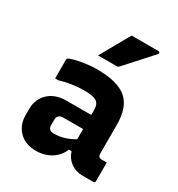

<svg xmlns="http://www.w3.org/2000/svg" viewBox="-191 -930 983 1062"><g transform="rotate(30 300.0 -398.5)"><path d="M514 -337V-155Q514 -142 520 -136Q526 -130 539 -130H570V-11Q570 0 559 0H492Q447 0 414.5 -23.5Q382 -47 370 -87H353Q334 -41 292.5 -15.5Q251 10 197 10Q130 10 90 -30Q50 -70 50 -134V-171Q50 -235 92.5 -275Q135 -315 207 -315H364V-347Q364 -385 342 -399Q320 -413 267 -413Q185 -413 110 -390H90V-508Q90 -515 93 -518Q99 -524 127 -531.5Q155 -539 193 -544.5Q231 -550 267 -550Q397 -550 455.5 -501Q514 -452 514 -337ZM200 -155Q200 -122 236 -122Q302 -122 364 -160V-225H236Q219 -225 209 -215Q200 -206 200 -192ZM338 -807H509Q515 -807 518 -802Q521 -797 516 -792Q478 -749 444.5 -712.5Q411 -676 367 -627Q361 -619 350 -619H232Q258 -666 284.5 -712.5Q311 -759 338 -807Z"/></g></svg>

Font: Recursive Sn Lnr St XBd
Style: Regular
Weight: 800
Version: Version 1.079;hotconv 1.0.112;makeotfexe 2.5.65598; ttfautoh